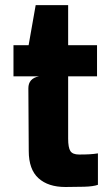

<svg xmlns="http://www.w3.org/2000/svg" viewBox="-20 -722 434 748"><path d="M235 6.5Q167.5 6.5 129.8 -27.8Q92 -62 92 -134L90.5 -378Q90.5 -416.5 131.5 -424.5H32.5V-546H91.5L119 -702H245.5V-546H358V-424.5H245.5V-182Q245.5 -147 254.2 -133.5Q263 -120 288 -120Q313 -120 329.8 -121Q346.5 -122 361.5 -124.5V-2Q343.5 4.5 307.8 5.5Q272 6.5 235 6.5Z"/></svg>

Font: Spline Sans
Style: Bold
Weight: 700
Designer: Eben Sorkin, Mirko Velimirovic
Foundry: Sorkin Type
Version: Version 1.000; ttfautohint (v1.8.3)